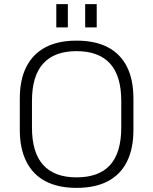

<svg xmlns="http://www.w3.org/2000/svg" viewBox="-20 -904 743 931"><path d="M351 7Q262 7 201 -25Q140 -57 108 -120Q76 -183 76 -275V-425Q76 -518 108 -580.5Q140 -643 201 -675Q262 -707 351 -707Q441 -707 502.5 -675Q564 -643 595.5 -580.5Q627 -518 627 -425V-275Q627 -183 595.5 -120Q564 -57 502.5 -25Q441 7 351 7ZM351 -44Q460 -44 514 -104Q568 -164 568 -286V-414Q568 -536 513.5 -596Q459 -656 351 -656Q244 -656 189.5 -596Q135 -536 135 -414V-286Q135 -164 189.5 -104Q244 -44 351 -44ZM309 -884V-771H253V-884ZM449 -884V-771H393V-884Z"/></svg>

Font: Pathway Extreme 28pt ExtraLight
Style: Regular
Weight: 250
Designer: Eduardo Rodriguez Tunni
Foundry: Eduardo Rodriguez Tunni
Version: Version 1.001;gftools[0.9.26]